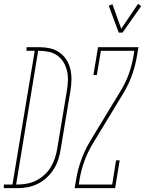

<svg xmlns="http://www.w3.org/2000/svg" viewBox="-89 -981 756 1001"><path d="M-69 0V-19H-24L92 -716H49V-735H117Q145 -735 172 -729Q199 -723 221 -707.5Q243 -692 257.5 -669Q272 -646 278 -619.5Q284 -593 283.5 -564.5Q283 -536 278 -507L227 -201Q223 -175 214.5 -148.5Q206 -122 190.5 -98Q175 -74 154 -54.5Q133 -35 107.5 -22.5Q82 -10 55 -5Q28 0 2 0ZM2 -19Q26 -19 51 -23.5Q76 -28 99 -39.5Q122 -51 142 -69Q162 -87 175.5 -109.5Q189 -132 197 -156Q205 -180 209 -204L260 -510Q264 -536 265 -561.5Q266 -587 260.5 -611Q255 -635 242.5 -656Q230 -677 210.5 -691Q191 -705 166.5 -710.5Q142 -716 116 -716H110L-5 -19ZM530 -811 478 -951 497 -959 543 -831 631 -961 647 -949 550 -811ZM300 0 308 -46Q316 -96 334 -146Q352 -196 379 -242L538 -504Q565 -547 582 -594Q599 -641 607 -689L611 -716H437L416 -590H398L422 -735H633L625 -689Q617 -639 599 -589Q581 -539 553 -493L394 -231Q368 -188 351 -141Q334 -94 326 -46L322 -19H496L516 -145H535L511 0Z"/></svg>

Font: Iosevka Curly Slab ThEx
Style: Italic
Weight: 100
Width: 7
Italic angle: -9°
Monospace: yes
Designer: Belleve Invis
Foundry: Belleve Invis
Version: Version 11.1.0; ttfautohint (v1.8.3)